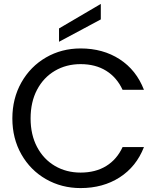

<svg xmlns="http://www.w3.org/2000/svg" viewBox="-20 -953 812 979"><path d="M43 -349Q43 -451 89 -532.5Q135 -614 214.5 -660Q294 -706 391 -706Q505 -706 590 -651Q675 -596 714 -495H605Q576 -558 521.5 -592Q467 -626 391 -626Q318 -626 260 -592Q202 -558 169 -495.5Q136 -433 136 -349Q136 -266 169 -203.5Q202 -141 260 -107Q318 -73 391 -73Q467 -73 521.5 -106.5Q576 -140 605 -203H714Q675 -103 590 -48.5Q505 6 391 6Q294 6 214.5 -39.5Q135 -85 89 -166Q43 -247 43 -349ZM494 -854 281 -740V-808L494 -933Z"/></svg>

Font: MSTAGE
Style: Regular
Weight: 400
Designer: Ninad Kale (Devanagari), Jonny Pinhorn (Latin)
Foundry: Indian Type Foundry
Version: 4.004